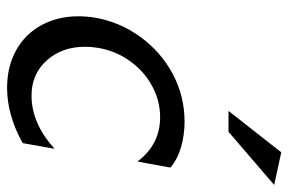

<svg xmlns="http://www.w3.org/2000/svg" viewBox="-156 -649 814 542"><g transform="rotate(90 251.0 -378.0)"><path d="M324 -492Q251 -492 188.5 -458.5Q126 -425 84 -367Q42 -309 30 -240Q26 -217 26 -192Q26 -134 51 -88Q76 -42 122 -16.5Q168 9 228 9Q305 9 384 -35L400 -125Q328 -60 250 -60Q189 -60 150.5 -103Q112 -146 112 -211Q112 -229 115 -247Q123 -296 151.5 -336.5Q180 -377 222 -400Q264 -423 311 -423Q388 -423 436 -359L453 -452Q430 -472 395.5 -482Q361 -492 324 -492ZM293 -616H352L502 -745L410 -765Z"/></g></svg>

Font: Geom Light
Style: Italic
Weight: 300
Italic angle: -10°
Version: Version 1.102